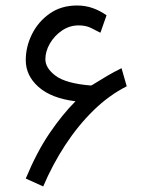

<svg xmlns="http://www.w3.org/2000/svg" viewBox="-20 -652 533 688"><path d="M261.7 -561Q229.5 -561 202.4 -542.7Q175.3 -524.4 158.9 -496.3Q142.6 -468.3 142.6 -439.9Q142.6 -407.7 179.4 -380.4Q216.3 -353 304.2 -345.7Q307.6 -345.2 311.5 -348.1Q343.3 -367.7 363.8 -379.9Q384.3 -392.1 415.5 -407.7L434.1 -342.8Q370.1 -310.5 314.5 -255.9Q258.8 -201.2 213.4 -131.6Q168 -62 134.8 16.1L72.3 -12.2Q111.8 -107.4 157.7 -174.8Q203.6 -242.2 250.5 -289.1Q164.1 -299.8 118.2 -340.3Q72.3 -380.9 72.3 -436.5Q72.3 -484.4 94.5 -529.3Q116.7 -574.2 158 -603.3Q199.2 -632.3 256.3 -632.3Q286.1 -632.3 312.3 -623Q338.4 -613.8 361.8 -597.2L339.8 -534.7Q322.8 -543.9 304.7 -552.5Q286.6 -561 261.7 -561Z"/></svg>

Font: Vazir Light FD-UI
Style: Light-FD-UI
Weight: 300
Designer: Saber Rastikerdar
Foundry: Saber Rastikerdar
Version: Version 30.1.0